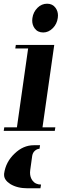

<svg xmlns="http://www.w3.org/2000/svg" viewBox="-20 -702 331 1030"><path d="M0 0 2.9 -19H70.8L130.9 -441.9H62L64.9 -460.9H271L208 -19H276.9L273.9 0ZM2 230Q10.7 166.5 58.1 122.1Q104.5 77.1 161.1 77.1H194.8L191.9 96.2Q179.2 96.2 167 106.9Q155.8 116.7 152.8 133.8L142.1 210.9Q141.1 215.8 141.1 224.1Q141.1 248.5 153.8 266.1Q169.9 288.1 200.2 288.1L196.8 308.1H127.9Q72.8 308.1 35.2 285.2Q2 263.7 2 236.8V231ZM152.8 -591.8Q152.8 -600.1 153.8 -605Q158.2 -637.2 181.2 -660.2Q203.1 -682.1 232.9 -682.1Q261.7 -682.1 277.8 -660.2Q291 -642.1 291 -619.1Q291 -609.9 290 -606Q285.6 -573.2 263.2 -550.8Q240.2 -527.8 211.9 -527.8Q182.1 -527.8 166 -549.8Q152.8 -567.9 152.8 -591.8Z"/></svg>

Font: Hjet
Style: Italic
Weight: 400
Designer: T. Christopher White
Version: Version 1.2